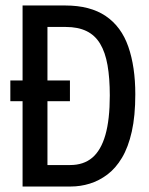

<svg xmlns="http://www.w3.org/2000/svg" viewBox="-20 -680 543 700"><path d="M17.7 -386.7H235V-311H17.7ZM109 0V-78.3H236Q284.7 -78.3 316.3 -105Q348 -131.7 364.2 -187.8Q380.3 -244 380.3 -331.7Q380.3 -395.3 372 -442.5Q363.7 -489.7 345 -520.7Q326.3 -551.7 295.3 -566.7Q264.3 -581.7 220 -581.7H109V-660H217.7Q308.7 -660 365.5 -621.5Q422.3 -583 447.8 -509.8Q473.3 -436.7 473.3 -336.3Q473.3 -257.3 460.5 -200.3Q447.7 -143.3 424.7 -104.8Q401.7 -66.3 371.5 -43.7Q341.3 -21 307.3 -10.5Q273.3 0 237.7 0ZM62.3 0V-660H153V0Z"/></svg>

Font: Bricolage Grotesque 96pt ExtraBold SemiCondensed
Style: Regular
Weight: 800
Width: 4
Version: Version 1.001;gftools[0.9.33.dev8+g029e19f]